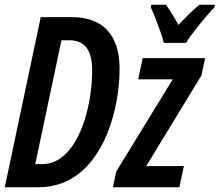

<svg xmlns="http://www.w3.org/2000/svg" viewBox="-21 -786 922 806"><path d="M-1 0 150 -714H282Q379 -714 430 -658.5Q481 -603 481 -498Q481 -432 468.5 -362.5Q456 -293 430.5 -228.5Q405 -164 365 -112.5Q325 -61 268.5 -30.5Q212 0 138 0ZM154 -97Q199 -97 234 -122.5Q269 -148 294 -190.5Q319 -233 335 -285Q351 -337 358.5 -390Q366 -443 366 -489Q366 -555 342 -586Q318 -617 271 -617H237L127 -97ZM453 0 467 -66 704 -453H559L578 -542H840L825 -470L593 -89H751L732 0ZM667 -606Q662 -625 652.5 -652.5Q643 -680 632 -708Q621 -736 612 -755L614 -766H676Q686 -752 699.5 -730.5Q713 -709 728 -681Q753 -708 775 -729.5Q797 -751 816 -766H881L879 -755Q863 -739 839.5 -711Q816 -683 793.5 -654Q771 -625 760 -606Z"/></svg>

Font: Noto Sans ExtraCondensed SemiBold
Style: Italic
Weight: 600
Width: 2
Italic angle: -12°
Designer: Monotype Design Team
Foundry: Monotype Imaging Inc.
Version: Version 2.013; ttfautohint (v1.8.4.7-5d5b)